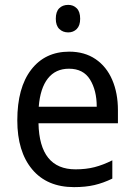

<svg xmlns="http://www.w3.org/2000/svg" viewBox="-20 -758 550 788"><path d="M264 -546Q327 -546 372 -515.5Q417 -485 440.5 -430.5Q464 -376 464 -306V-252H138Q142 -63 290 -63Q333 -63 368 -72Q403 -81 441 -100V-25Q404 -7 367.5 1.5Q331 10 284 10Q173 10 112 -63Q51 -136 51 -264Q51 -398 108 -472Q165 -546 264 -546ZM263 -476Q208 -476 176.5 -436Q145 -396 139 -320H377Q377 -387 349.5 -431.5Q322 -476 263 -476ZM260 -738Q281 -738 295 -724Q309 -710 309 -681Q309 -653 295 -639Q281 -625 260 -625Q238 -625 223.5 -639Q209 -653 209 -681Q209 -710 223 -724Q237 -738 260 -738Z"/></svg>

Font: Noto Sans Myanmar SemiCondensed
Style: Regular
Weight: 400
Width: 4
Designer: Monotype Design Team
Foundry: Monotype Imaging Inc.
Version: Version 2.107; ttfautohint (v1.8.4.7-5d5b)